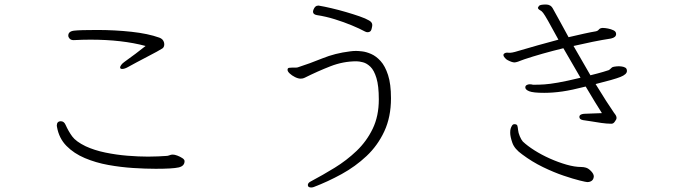

<svg xmlns="http://www.w3.org/2000/svg" viewBox="-20 -773 3040 852"><path d="M306 -595Q295 -595 289 -601.5Q283 -608 283 -615Q283 -634 309 -637Q335 -640 411 -640Q489 -640 563 -632Q637 -624 687 -606Q704 -600 708 -584Q709 -581 709 -577Q709 -561 697 -556Q693 -553 675.5 -543.5Q658 -534 634 -521.5Q610 -509 586.5 -496.5Q563 -484 547 -475Q540 -471 533.5 -469Q527 -467 522 -467Q513 -467 513 -474Q513 -478 518 -485Q523 -492 533 -499Q557 -516 581.5 -534.5Q606 -553 626 -569Q574 -583 513 -590Q452 -597 381 -597Q363 -597 345 -596.5Q327 -596 308 -595ZM747 -87Q755 -87 767 -82.5Q779 -78 789 -71.5Q799 -65 799 -58Q799 -36 772.5 -30Q746 -24 671 -24Q626 -24 571 -27.5Q516 -31 460.5 -41Q405 -51 356.5 -71.5Q308 -92 275 -125.5Q242 -159 233 -209Q233 -211 232.5 -212.5Q232 -214 232 -215Q232 -235 250 -235Q264 -235 271 -219Q284 -190 300.5 -167.5Q317 -145 360 -124Q399 -106 447.5 -96Q496 -86 545.5 -82Q595 -78 637 -78Q661 -78 681.5 -79Q702 -80 717 -81Q725 -81 732 -84Q739 -87 746 -87Z M1395 -748Q1419 -744 1451 -736.5Q1483 -729 1515.5 -719.5Q1548 -710 1575.5 -700.5Q1603 -691 1618 -682Q1632 -674 1632 -662Q1632 -656 1628.5 -643Q1625 -630 1611 -630Q1606 -630 1600 -633Q1576 -646 1541 -660.5Q1506 -675 1466 -687.5Q1426 -700 1386 -706Q1369 -709 1369 -721Q1369 -723 1369.5 -725Q1370 -727 1371 -730Q1378 -748 1391 -748ZM1290 -473Q1298 -473 1301 -474Q1354 -491 1410.5 -514Q1467 -537 1533 -545Q1540 -546 1546.5 -546.5Q1553 -547 1560 -547Q1569 -547 1587 -545Q1605 -543 1627 -533.5Q1649 -524 1669 -502Q1689 -480 1702 -440Q1715 -400 1715 -337Q1715 -254 1685.5 -190.5Q1656 -127 1606.5 -80.5Q1557 -34 1496 -0.5Q1435 33 1372 57Q1369 58 1366 58.5Q1363 59 1361 59Q1346 59 1346 48Q1346 38 1361 31Q1412 4 1465 -28.5Q1518 -61 1562.5 -103.5Q1607 -146 1634 -202Q1661 -258 1661 -332Q1661 -392 1650.5 -426.5Q1640 -461 1624 -476.5Q1608 -492 1591 -496.5Q1574 -501 1562 -501Q1503 -501 1446.5 -479Q1390 -457 1332 -428Q1325 -424 1314 -424Q1303 -424 1289 -431Q1275 -438 1265.5 -447Q1256 -456 1256 -463Q1256 -471 1262.5 -472Q1269 -473 1276 -473Z M2691 -224Q2673 -224 2648 -227.5Q2623 -231 2600.5 -235Q2578 -239 2567 -240Q2551 -243 2551 -254Q2551 -266 2571 -268L2651 -271Q2638 -291 2619.5 -321.5Q2601 -352 2579 -389Q2517 -373 2475 -367Q2433 -361 2395 -361Q2346 -361 2328.5 -368Q2311 -375 2311 -385Q2311 -392 2317 -395.5Q2323 -399 2330 -399Q2339 -399 2345 -397H2353Q2373 -397 2396 -398.5Q2419 -400 2456.5 -406.5Q2494 -413 2556 -428L2480 -559Q2382 -535 2307 -510Q2297 -507 2288 -503Q2279 -499 2270 -497Q2269 -497 2267 -496.5Q2265 -496 2263 -496Q2252 -496 2233 -506Q2228 -508 2221 -515.5Q2214 -523 2214 -529Q2214 -532 2216 -534Q2223 -541 2236 -539Q2249 -537 2280 -547Q2320 -559 2366.5 -572Q2413 -585 2458 -597Q2427 -654 2412 -680.5Q2397 -707 2390 -716Q2383 -725 2376 -728Q2367 -733 2367 -739Q2367 -740 2371.5 -746.5Q2376 -753 2403 -753Q2413 -753 2421 -748.5Q2429 -744 2435 -732Q2449 -707 2466.5 -675Q2484 -643 2503 -608Q2541 -617 2573 -624Q2605 -631 2624 -634Q2633 -636 2637.5 -642Q2642 -648 2653 -649H2656Q2664 -649 2677.5 -646.5Q2691 -644 2702.5 -638.5Q2714 -633 2714 -622Q2714 -607 2691 -602Q2652 -596 2610 -587.5Q2568 -579 2525 -569Q2544 -537 2562.5 -504Q2581 -471 2600 -439Q2633 -447 2656.5 -454Q2680 -461 2682 -462Q2689 -467 2693 -471.5Q2697 -476 2705 -477Q2711 -478 2716.5 -478.5Q2722 -479 2727 -479Q2730 -479 2738.5 -478Q2747 -477 2754.5 -473Q2762 -469 2762 -458Q2762 -443 2733 -431.5Q2704 -420 2623 -400Q2648 -359 2669.5 -325.5Q2691 -292 2705 -272Q2710 -266 2713 -260.5Q2716 -255 2716 -249Q2716 -244 2710 -236Q2703 -224 2694 -224ZM2297 -88Q2263 -112 2253.5 -139.5Q2244 -167 2244 -184Q2244 -196 2246 -202Q2248 -209 2252 -215.5Q2256 -222 2263 -222Q2274 -222 2276 -214.5Q2278 -207 2279 -196Q2280 -184 2286.5 -168.5Q2293 -153 2300 -145Q2320 -126 2351.5 -106Q2383 -86 2420 -69.5Q2457 -53 2493.5 -42.5Q2530 -32 2559 -32Q2570 -32 2580 -29Q2591 -26 2603 -13.5Q2615 -1 2615 10Q2614 23 2606 29Q2598 35 2586 35Q2581 35 2552.5 28Q2524 21 2481 6.5Q2438 -8 2389.5 -31.5Q2341 -55 2297 -88Z"/></svg>

Font: Moon Stars Kai T HW Light
Style: Regular
Weight: 300
Designer: GuiWonder
Version: Version 1.101